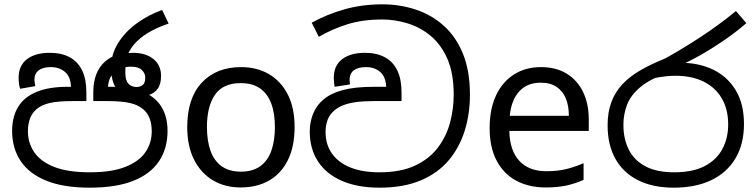

<svg xmlns="http://www.w3.org/2000/svg" viewBox="-20 -856 3493 887"><path d="M394 11Q274 11 194.5 -21Q115 -53 75.5 -112Q36 -171 36 -251Q36 -317 64 -362.5Q92 -408 149 -431.5Q206 -455 292 -455H315L308 -452Q307 -501 280.5 -523.5Q254 -546 215 -546Q178 -546 158.5 -531Q139 -516 139 -487Q139 -482 140.5 -472.5Q142 -463 143 -458L73 -446Q69 -458 67.5 -470.5Q66 -483 66 -496Q66 -553 104.5 -582.5Q143 -612 210 -612Q264 -612 302 -591.5Q340 -571 359.5 -530.5Q379 -490 379 -430V-389H315Q247 -389 209 -380Q171 -371 148 -351Q129 -335 119 -309.5Q109 -284 109 -249Q109 -196 138 -153Q167 -110 230 -85Q293 -60 395 -60Q496 -60 559 -85Q622 -110 651.5 -152.5Q681 -195 681 -249Q681 -284 671 -309.5Q661 -335 642 -351Q619 -371 581 -380Q543 -389 475 -389H411V-430Q411 -477 424.5 -512Q438 -547 464 -570.5Q490 -594 525 -604L547 -605Q556 -607 567.5 -609.5Q579 -612 595 -612Q653 -612 688.5 -583.5Q724 -555 724 -505Q724 -467 708.5 -446Q693 -425 666.5 -417Q640 -409 607 -409Q563 -409 538 -427Q513 -445 503 -475.5Q493 -506 493 -541V-543Q493 -605 525.5 -657Q558 -709 611.5 -748Q665 -787 729 -810L759 -747Q719 -734 681 -714Q643 -694 613.5 -666Q584 -638 569 -601L566 -586Q562 -573 560.5 -557Q559 -541 559 -520Q559 -485 573 -469.5Q587 -454 612 -454Q627 -454 639 -463Q651 -472 651 -498Q651 -517 635.5 -532.5Q620 -548 585 -548Q555 -548 531 -537Q507 -526 493.5 -505Q480 -484 479 -452L473 -455H504Q588 -455 643.5 -431Q699 -407 726.5 -361.5Q754 -316 754 -251Q754 -170 714.5 -111Q675 -52 595.5 -20.5Q516 11 394 11Z M1341 -269Q1341 -180 1310.5 -117.5Q1280 -55 1224 -22.5Q1168 10 1091 10Q1020 10 964.5 -22.5Q909 -55 877 -117.5Q845 -180 845 -269Q845 -402 912 -474Q979 -546 1094 -546Q1167 -546 1222.5 -513.5Q1278 -481 1309.5 -419.5Q1341 -358 1341 -269ZM936 -269Q936 -206 952.5 -159.5Q969 -113 1004 -88Q1039 -63 1093 -63Q1147 -63 1182 -88Q1217 -113 1233.5 -159.5Q1250 -206 1250 -269Q1250 -333 1233 -378Q1216 -423 1181.5 -447.5Q1147 -472 1092 -472Q1010 -472 973 -418Q936 -364 936 -269Z M1733 11Q1632 11 1559.5 -20.5Q1487 -52 1449 -110.5Q1411 -169 1411 -248Q1411 -292 1426.5 -330.5Q1442 -369 1474 -396Q1508 -425 1564 -440Q1620 -455 1708 -455H1764Q1762 -502 1736 -524Q1710 -546 1671 -546Q1634 -546 1614.5 -531Q1595 -516 1595 -487Q1595 -482 1595.5 -476.5Q1596 -471 1597 -466L1526 -455Q1525 -463 1523.5 -473Q1522 -483 1522 -496Q1522 -553 1560.5 -582.5Q1599 -612 1666 -612Q1720 -612 1758 -591.5Q1796 -571 1815.5 -530.5Q1835 -490 1835 -430V-389H1705Q1657 -389 1623 -384Q1589 -379 1566 -370Q1543 -361 1526 -347Q1503 -328 1493.5 -302.5Q1484 -277 1484 -246Q1484 -188 1514 -146Q1544 -104 1599.5 -82Q1655 -60 1733 -60Q1832 -60 1898.5 -91.5Q1965 -123 2004 -175.5Q2043 -228 2059.5 -291Q2076 -354 2076 -418Q2076 -519 2046 -586Q2016 -653 1967 -692.5Q1918 -732 1860 -749Q1802 -766 1746 -766Q1656 -766 1585.5 -744Q1515 -722 1453 -686L1420 -751Q1488 -789 1570 -812.5Q1652 -836 1747 -836Q1826 -836 1898.5 -812.5Q1971 -789 2028 -739Q2085 -689 2118 -609.5Q2151 -530 2151 -418Q2151 -330 2127 -252.5Q2103 -175 2053 -115.5Q2003 -56 1923.5 -22.5Q1844 11 1733 11Z M2479 -546Q2548 -546 2597.5 -516Q2647 -486 2673.5 -431.5Q2700 -377 2700 -304V-251H2333Q2335 -160 2379.5 -112.5Q2424 -65 2504 -65Q2555 -65 2594.5 -74.5Q2634 -84 2676 -102V-25Q2635 -7 2595 1.5Q2555 10 2500 10Q2424 10 2365.5 -21Q2307 -52 2274.5 -113.5Q2242 -175 2242 -264Q2242 -352 2271.5 -415Q2301 -478 2354.5 -512Q2408 -546 2479 -546ZM2478 -474Q2415 -474 2378.5 -433.5Q2342 -393 2335 -321H2608Q2608 -367 2594 -401Q2580 -435 2551.5 -454.5Q2523 -474 2478 -474Z M3093 11Q2997 11 2928.5 -23Q2860 -57 2823.5 -121.5Q2787 -186 2787 -277Q2787 -339 2805 -386Q2823 -433 2857.5 -469Q2892 -505 2941.5 -533Q2991 -561 3053 -586Q3129 -628 3213.5 -683Q3298 -738 3380 -805L3428 -749Q3377 -705 3321 -667Q3265 -629 3211.5 -599Q3158 -569 3113 -550L3071 -521Q2986 -493 2940 -455Q2894 -417 2877 -372.5Q2860 -328 2860 -279Q2860 -215 2884.5 -165.5Q2909 -116 2961 -88Q3013 -60 3094 -60Q3181 -60 3236 -89Q3291 -118 3317.5 -168Q3344 -218 3344 -281Q3344 -352 3314 -402.5Q3284 -453 3229.5 -479.5Q3175 -506 3100 -506Q3080 -506 3056.5 -503.5Q3033 -501 3009.5 -496.5Q2986 -492 2965 -485L3040 -555Q3057 -562 3077 -564Q3097 -566 3124 -566Q3209 -566 3275 -534Q3341 -502 3379 -439Q3417 -376 3417 -283Q3417 -190 3377.5 -124Q3338 -58 3265.5 -23.5Q3193 11 3093 11Z"/></svg>

Font: sinhala15
Style: Book
Weight: 400
Designer: Jelle Bosma - Monotype Design Team
Foundry: Monotype Imaging Inc.
Version: Version 2.003